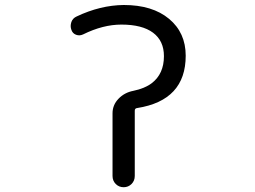

<svg xmlns="http://www.w3.org/2000/svg" viewBox="-20 -785 1040 784"><path d="M540 -343.8Q530.3 -342.8 530.3 -333V-66.4Q530.3 -46.9 517.1 -33.7Q503.9 -20.5 484.9 -20.5Q465.8 -20.5 452.6 -33.7Q439.5 -46.9 439.5 -66.4V-322.3Q439.5 -356.4 463.9 -381.8Q488.3 -407.2 524.4 -414.1Q571.3 -423.8 599.6 -445.3Q649.4 -483.4 649.4 -555.7Q649.4 -618.2 605 -651.4Q560.5 -684.6 475.6 -684.6Q400.4 -684.6 319.3 -644.5Q304.7 -637.7 290.5 -643.1Q276.4 -648.4 271.5 -663.1Q268.6 -670.9 268.6 -678.7Q268.6 -686.5 271.5 -695.3Q277.3 -710.9 293 -717.8Q389.6 -763.7 485.4 -764.6Q602.5 -764.6 670.4 -708Q738.3 -651.4 738.3 -557.6Q738.3 -375 540 -343.8Z"/></svg>

Font: Rounded-X Mgen+ 2m regular
Style: Regular
Weight: 400
Designer: [Source Han Sans]
Ryoko NISHIZUKA  (kana & ideographs); Paul D. Hunt (Latin, Greek & Cyrillic); Wenlong ZHANG  (bopomofo
Version: Version 1.059.20150602